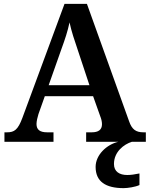

<svg xmlns="http://www.w3.org/2000/svg" viewBox="-20 -734 775 994"><path d="M3 0H257V-49H224C186 -49 169 -63 169 -92C169 -106 174 -127 179 -143L212 -236H462L499 -132C504 -120 508 -105 508 -91C508 -61 488 -49 455 -49H426V0H593C532 14 475 68 475 130C475 206 527 240 620 240C641 240 681 234 702 224V164C678 169 657 172 639 172C599 172 570 155 570 115C570 52 621 13 663 0H735V-49H723C684 -49 663 -63 648 -107L430 -714H314L96 -124C73 -62 54 -49 17 -49H3ZM232 -293 298 -480C317 -532 330 -571 340 -618C350 -571 366 -524 383 -474L443 -293Z"/></svg>

Font: Noto Serif Ethiopic SemiBold
Style: Regular
Weight: 600
Designer: Monotype Design Team
Foundry: Monotype Imaging Inc.
Version: Version 2.102